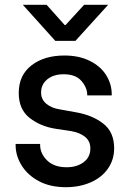

<svg xmlns="http://www.w3.org/2000/svg" viewBox="-20 -772 535 799"><path d="M45 -168V-173H147V-169Q147 -133 176 -104.5Q205 -76 257 -76Q300 -76 328 -97Q356 -118 356 -154Q356 -185 334 -202.5Q312 -220 278 -226L212 -236Q148 -246 103 -281.5Q58 -317 58 -385Q58 -459 111 -500Q164 -541 248 -541Q309 -541 354 -518.5Q399 -496 422 -459Q445 -422 445 -379V-375H343V-377Q343 -407 319 -435Q295 -463 245 -463Q203 -463 177 -442Q151 -421 151 -387Q151 -358 173 -340Q195 -322 228 -317L300 -304Q366 -292 410.5 -257Q455 -222 455 -155Q455 -107 429 -70Q403 -33 357 -13Q311 7 254 7Q189 7 142 -18Q95 -43 70 -83.5Q45 -124 45 -168ZM75 -752H174L249 -668H253L330 -752H430L294 -602H210Z"/></svg>

Font: Lopes Sans Medium
Style: Regular
Weight: 500
Designer: Gabriel Lam, Diego Maldonado
Foundry: TypeRant, Foresti Design
Version: Version 4.000